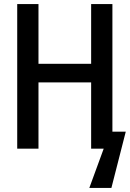

<svg xmlns="http://www.w3.org/2000/svg" viewBox="-20 -734 641 948"><path d="M65 0V-714H170V-419H430V-714H535V-84H601L530 194H421L492 0H430V-327H170V0Z"/></svg>

Font: Noto Sans Mono Medium
Style: Regular
Weight: 500
Designer: Monotype Design Team
Foundry: Monotype Imaging Inc.
Version: Version 2.014